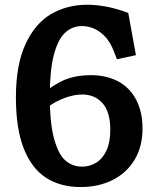

<svg xmlns="http://www.w3.org/2000/svg" viewBox="-20 -762 660 794"><path d="M45.8 -359Q45.8 -493.5 85.3 -579.2Q124.8 -664.8 191 -703.6Q257.2 -742.4 341.2 -742.4Q378.8 -742.4 421.8 -734.2Q464.8 -725.9 510.4 -708.5L542.1 -533.9L463.6 -517L449.7 -552.6Q436.5 -586.3 415.9 -609.1Q395.2 -631.8 370.4 -643Q345.6 -654.2 319 -654.2Q277.8 -654.2 248.3 -625.9Q218.8 -597.6 202.4 -533.7Q185.9 -469.8 185.9 -365.4Q185.9 -252.1 203.9 -187.4Q221.8 -122.7 251 -97.8Q280.2 -72.9 318.8 -72.9Q351.7 -72.9 378.3 -89.5Q404.9 -106 420.5 -140.2Q436.1 -174.3 436.1 -225.2Q436.1 -299.1 404.1 -335.2Q372.1 -371.2 320.1 -371.2Q293.9 -371.2 264 -362.4Q234 -353.5 204.5 -336.8Q174.9 -320.2 151.2 -296.4L129.2 -350.2Q175.2 -394.9 228.6 -423.1Q282 -451.2 355.7 -451.2Q420.5 -451.2 468.6 -425.5Q516.7 -399.7 543 -349.8Q569.4 -299.9 569.4 -230.3Q569.4 -155.1 536.1 -100.4Q502.8 -45.8 444.8 -17.1Q386.8 11.5 313.8 11.5Q229.9 11.5 170.4 -26.9Q110.9 -65.3 78.4 -147.7Q45.8 -230 45.8 -359Z"/></svg>

Font: Monaspace Xenon Var
Style: Regular
Weight: 400
Designer: Riley Cran and the Lettermatic Team
Version: Version 1.000 (Monaspace Xenon Var)